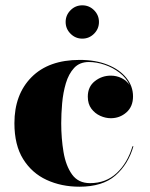

<svg xmlns="http://www.w3.org/2000/svg" viewBox="-20 -696 567 726"><path d="M228.2 -612.9Q228.2 -638.8 246.8 -657.4Q265.3 -675.9 291.2 -675.9Q317.1 -675.9 335.7 -657.4Q354.2 -638.8 354.2 -612.9Q354.2 -587 335.7 -568.5Q317.1 -549.9 291.2 -549.9Q265.3 -549.9 246.8 -568.5Q228.2 -587 228.2 -612.9ZM484.5 -143Q465 -74.5 416.2 -32.2Q367.5 10 280.5 10Q212 10 156.2 -15.8Q100.5 -41.5 67.5 -94.5Q34.5 -147.5 34.5 -230Q34.5 -339 99.2 -404.2Q164 -469.5 281.5 -469.5Q341.5 -469.5 387 -451.2Q432.5 -433 457.8 -401.5Q483 -370 483 -331.5Q483 -293 458 -271Q433 -249 399 -249Q379 -249 359 -258Q339 -267 325.5 -285Q312 -303 312 -330.5Q312 -368 338.5 -389Q365 -410 399 -410Q420.5 -410 439.5 -400.8Q458.5 -391.5 470 -374.5Q457.5 -401.5 432.2 -421Q407 -440.5 376.2 -451Q345.5 -461.5 316 -461.5Q281 -461.5 260.2 -439Q239.5 -416.5 229 -381Q218.5 -345.5 215 -305.5Q211.5 -265.5 211.5 -230Q211.5 -173 220.2 -121Q229 -69 252.5 -36.2Q276 -3.5 320.5 -3.5Q380.5 -3.5 421.2 -41.5Q462 -79.5 481 -143Z"/></svg>

Font: Bodoni* 48
Style: Bold
Weight: 700
Version: Version 2.2